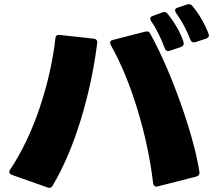

<svg xmlns="http://www.w3.org/2000/svg" viewBox="-20 -888 1040 929"><path d="M917 -683Q907 -683 901 -696Q874 -767 832 -825Q827 -833 827 -838Q827 -847 839 -851L884 -866L894 -868Q902 -868 910 -860Q933 -833 954 -797.5Q975 -762 989 -725Q991 -719 991 -717Q991 -706 977 -701L925 -684Q922 -683 917 -683ZM793 -641Q782 -641 777 -655Q765 -688 747.5 -723.5Q730 -759 711 -786Q707 -791 707 -797Q707 -807 719 -811L766 -828L774 -830Q784 -830 791 -821Q815 -792 836 -755.5Q857 -719 868 -685Q869 -682 869 -677Q869 -666 856 -661L801 -642Q798 -641 793 -641ZM737 15Q724 15 721 -1Q700 -178 645 -358.5Q590 -539 516 -670Q513 -676 513 -681Q513 -692 527 -695L683 -735Q686 -736 691 -736Q702 -736 707 -725Q785 -583 854 -388.5Q923 -194 945 -56V-51Q945 -39 931 -34L743 14Q741 15 737 15ZM25 -56Q25 -62 29 -67Q115 -197 172 -366.5Q229 -536 248 -702Q249 -721 269 -719L433 -701Q443 -700 447.5 -694Q452 -688 450 -678Q427 -492 371 -309Q315 -126 235 10Q229 21 218 21L210 19L37 -42Q25 -47 25 -56Z"/></svg>

Font: LINE Seed JP_TTF ExtraBold
Style: Regular
Weight: 800
Designer: LY Corporation & Fontrix & Fontworks
Version: Version 1.015